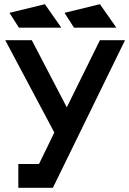

<svg xmlns="http://www.w3.org/2000/svg" viewBox="-20 -891 613 911"><path d="M66.9 0V-112.8H165L237.8 -262.2L4.9 -700.2H130.9L296.9 -381.8L454.1 -700.2H573.2L231 0ZM24.9 -830.1 192.9 -871.1 271 -759.8H69.8ZM286.1 -830.1 454.1 -871.1 532.2 -759.8H331.1Z"/></svg>

Font: Cakra Normal
Style: Regular
Weight: 400
Designer: Lucia Kollert, Vojtech Kollert
Foundry: OoM Type
Version: Version 1.000;Glyphs 3.1.1 (3148)